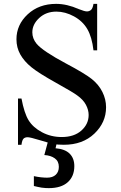

<svg xmlns="http://www.w3.org/2000/svg" viewBox="-20 -732 625 992"><path d="M482 -712V-472H463Q455 -541 431 -582Q407 -623 362 -647.5Q317 -672 271 -672Q218 -672 182.5 -639Q147 -606 147 -565Q147 -533 169 -506Q201 -468 321 -404Q419 -352 454.5 -323.5Q490 -295 509 -257Q528 -219 528 -178Q528 -99 467.5 -41.5Q407 16 310 16Q279 16 253 12Q237 8 186.5 -7.5Q136 -23 123 -23Q109 -23 101.5 -15.5Q94 -8 91 16H73V-223H91Q105 -148 127.5 -111Q150 -74 196.5 -49Q243 -24 299 -24Q363 -24 400.5 -57.5Q438 -91 438 -138Q438 -164 424 -190.5Q410 -217 379 -239Q358 -255 269 -304.5Q180 -354 142.5 -384.5Q105 -415 85 -450.5Q65 -486 65 -529Q65 -604 123 -658Q181 -712 270 -712Q326 -712 387 -685Q417 -673 429 -673Q441 -673 450 -680.5Q459 -688 463 -712ZM364 126Q364 179 330 209.5Q296 240 232 240Q225 240 215 239.5Q205 239 195 237.5Q185 236 174.5 233.5Q164 231 155 229V178Q173 182 191 184Q209 186 223 186Q252 186 268 171Q284 156 284 130Q284 101 263 86Q242 71 209 69L230 -9H277L267 34Q316 38 340 62Q364 86 364 126Z"/></svg>

Font: MM Taunggyi
Style: Regular
Weight: 400
Designer: Khon Soe Zaw Thu
Version: Version 1.00 July 18, 2016, initial release